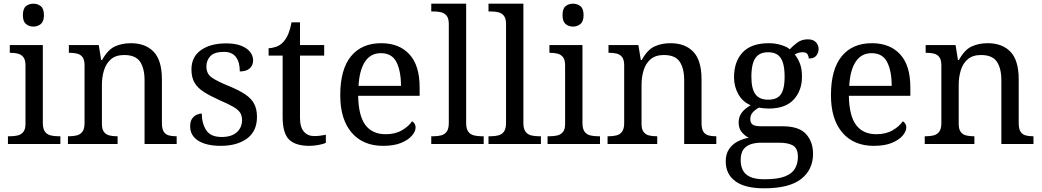

<svg xmlns="http://www.w3.org/2000/svg" viewBox="-20 -780 5646 1040"><path d="M23 0V-42H36Q58 -42 76.5 -46.5Q95 -51 106.5 -65.5Q118 -80 118 -109V-426Q118 -456 106.5 -470.5Q95 -485 76.5 -489.5Q58 -494 36 -494H33V-536H212V-114Q212 -83 223 -67.5Q234 -52 253 -47Q272 -42 294 -42H307V0ZM161 -636Q137 -636 120.5 -650Q104 -664 104 -698Q104 -733 120.5 -746.5Q137 -760 161 -760Q184 -760 201 -746.5Q218 -733 218 -698Q218 -664 201 -650Q184 -636 161 -636Z M348 0V-42H356Q379 -42 397.5 -47Q416 -52 427 -67.5Q438 -83 438 -114V-426Q438 -456 427 -470.5Q416 -485 398 -489.5Q380 -494 358 -494H353V-536H515L528 -455H533Q564 -511 602.5 -528.5Q641 -546 689 -546Q768 -546 812.5 -499.5Q857 -453 857 -350V-114Q857 -83 866.5 -67.5Q876 -52 893 -47Q910 -42 932 -42H937V0H763V-345Q763 -410 738.5 -446Q714 -482 653 -482Q608 -482 581.5 -459.5Q555 -437 543.5 -400Q532 -363 532 -320V-109Q532 -80 543 -65.5Q554 -51 572 -46.5Q590 -42 612 -42H617V0Z M1175 10Q1125 10 1088 -2Q1051 -14 1030.5 -37.5Q1010 -61 1010 -96Q1010 -123 1021 -138Q1032 -153 1046.5 -159Q1061 -165 1073 -165Q1073 -113 1096.5 -75.5Q1120 -38 1181 -38Q1234 -38 1262.5 -63.5Q1291 -89 1291 -129Q1291 -154 1280.5 -170Q1270 -186 1243.5 -201.5Q1217 -217 1168 -238Q1117 -261 1083.5 -282.5Q1050 -304 1033.5 -332.5Q1017 -361 1017 -404Q1017 -472 1068.5 -508.5Q1120 -545 1205 -545Q1253 -545 1285.5 -532.5Q1318 -520 1334.5 -499Q1351 -478 1351 -453Q1351 -426 1332.5 -409.5Q1314 -393 1279 -393Q1279 -443 1258 -471Q1237 -499 1193 -499Q1142 -499 1120 -476.5Q1098 -454 1098 -419Q1098 -381 1126.5 -360.5Q1155 -340 1222 -313Q1275 -291 1308 -269Q1341 -247 1356.5 -218Q1372 -189 1372 -147Q1372 -69 1318 -29.5Q1264 10 1175 10Z M1656 10Q1580 10 1545.5 -24.5Q1511 -59 1511 -145V-479H1435V-519Q1453 -519 1475 -526.5Q1497 -534 1513 -551Q1530 -569 1541 -595Q1552 -621 1559 -659H1605V-536H1736V-479H1605V-142Q1605 -91 1626 -67Q1647 -43 1681 -43Q1699 -43 1714 -45Q1729 -47 1745 -50V-6Q1732 0 1706 5Q1680 10 1656 10Z M2055 10Q1946 10 1884.5 -62Q1823 -134 1823 -264Q1823 -404 1881 -475Q1939 -546 2045 -546Q2142 -546 2197.5 -486Q2253 -426 2253 -307V-261H1920Q1922 -152 1959.5 -102.5Q1997 -53 2069 -53Q2121 -53 2157.5 -74.5Q2194 -96 2212 -123Q2219 -120 2225 -111Q2231 -102 2231 -89Q2231 -69 2212 -46Q2193 -23 2154 -6.5Q2115 10 2055 10ZM2152 -315Q2152 -395 2127.5 -443.5Q2103 -492 2043 -492Q1988 -492 1957.5 -446.5Q1927 -401 1922 -315Z M2316 0V-42H2329Q2352 -42 2370.5 -47Q2389 -52 2400 -67.5Q2411 -83 2411 -114V-650Q2411 -680 2399.5 -694.5Q2388 -709 2369.5 -713.5Q2351 -718 2329 -718H2316V-760H2505V-114Q2505 -83 2516 -67.5Q2527 -52 2546 -47Q2565 -42 2587 -42H2600V0Z M2626 0V-42H2639Q2662 -42 2680.5 -47Q2699 -52 2710 -67.5Q2721 -83 2721 -114V-650Q2721 -680 2709.5 -694.5Q2698 -709 2679.5 -713.5Q2661 -718 2639 -718H2626V-760H2815V-114Q2815 -83 2826 -67.5Q2837 -52 2856 -47Q2875 -42 2897 -42H2910V0Z M2946 0V-42H2959Q2981 -42 2999.5 -46.5Q3018 -51 3029.5 -65.5Q3041 -80 3041 -109V-426Q3041 -456 3029.5 -470.5Q3018 -485 2999.5 -489.5Q2981 -494 2959 -494H2956V-536H3135V-114Q3135 -83 3146 -67.5Q3157 -52 3176 -47Q3195 -42 3217 -42H3230V0ZM3084 -636Q3060 -636 3043.5 -650Q3027 -664 3027 -698Q3027 -733 3043.5 -746.5Q3060 -760 3084 -760Q3107 -760 3124 -746.5Q3141 -733 3141 -698Q3141 -664 3124 -650Q3107 -636 3084 -636Z M3271 0V-42H3279Q3302 -42 3320.5 -47Q3339 -52 3350 -67.5Q3361 -83 3361 -114V-426Q3361 -456 3350 -470.5Q3339 -485 3321 -489.5Q3303 -494 3281 -494H3276V-536H3438L3451 -455H3456Q3487 -511 3525.5 -528.5Q3564 -546 3612 -546Q3691 -546 3735.5 -499.5Q3780 -453 3780 -350V-114Q3780 -83 3789.5 -67.5Q3799 -52 3816 -47Q3833 -42 3855 -42H3860V0H3686V-345Q3686 -410 3661.5 -446Q3637 -482 3576 -482Q3531 -482 3504.5 -459.5Q3478 -437 3466.5 -400Q3455 -363 3455 -320V-109Q3455 -80 3466 -65.5Q3477 -51 3495 -46.5Q3513 -42 3535 -42H3540V0Z M4119 240Q4015 240 3963 201.5Q3911 163 3911 94Q3911 55 3928.5 28.5Q3946 2 3974.5 -13Q4003 -28 4036 -34Q4016 -43 3998.5 -63.5Q3981 -84 3981 -116Q3981 -146 3996.5 -168Q4012 -190 4046 -210Q4003 -228 3979.5 -269.5Q3956 -311 3956 -361Q3956 -447 4003 -496.5Q4050 -546 4144 -546Q4180 -546 4212 -536Q4244 -526 4258 -513Q4272 -529 4297 -548Q4322 -567 4355 -567Q4385 -567 4399.5 -551.5Q4414 -536 4414 -515Q4414 -494 4401.5 -478.5Q4389 -463 4361 -463Q4361 -474 4354.5 -485.5Q4348 -497 4328 -497Q4315 -497 4305 -494Q4295 -491 4285 -485Q4302 -464 4313 -435.5Q4324 -407 4324 -364Q4324 -290 4279.5 -241Q4235 -192 4144 -192Q4132 -192 4116.5 -193.5Q4101 -195 4091 -197Q4072 -187 4058 -172Q4044 -157 4044 -134Q4044 -116 4055.5 -106Q4067 -96 4106 -96H4219Q4308 -96 4346 -54Q4384 -12 4384 53Q4384 139 4319.5 189.5Q4255 240 4119 240ZM4121 191Q4193 191 4232 175.5Q4271 160 4286.5 132.5Q4302 105 4302 70Q4302 24 4276 8.5Q4250 -7 4200 -7H4102Q4074 -7 4049 0.5Q4024 8 4008 28Q3992 48 3992 88Q3992 117 4003 140.5Q4014 164 4042 177.5Q4070 191 4121 191ZM4141 -240Q4174 -240 4193.5 -253Q4213 -266 4221.5 -294Q4230 -322 4230 -365Q4230 -410 4221 -439.5Q4212 -469 4192.5 -483Q4173 -497 4140 -497Q4108 -497 4088 -482.5Q4068 -468 4059 -438.5Q4050 -409 4050 -364Q4050 -300 4071.5 -270Q4093 -240 4141 -240Z M4713 10Q4604 10 4542.5 -62Q4481 -134 4481 -264Q4481 -404 4539 -475Q4597 -546 4703 -546Q4800 -546 4855.5 -486Q4911 -426 4911 -307V-261H4578Q4580 -152 4617.5 -102.5Q4655 -53 4727 -53Q4779 -53 4815.5 -74.5Q4852 -96 4870 -123Q4877 -120 4883 -111Q4889 -102 4889 -89Q4889 -69 4870 -46Q4851 -23 4812 -6.5Q4773 10 4713 10ZM4810 -315Q4810 -395 4785.5 -443.5Q4761 -492 4701 -492Q4646 -492 4615.5 -446.5Q4585 -401 4580 -315Z M4989 0V-42H4997Q5020 -42 5038.5 -47Q5057 -52 5068 -67.5Q5079 -83 5079 -114V-426Q5079 -456 5068 -470.5Q5057 -485 5039 -489.5Q5021 -494 4999 -494H4994V-536H5156L5169 -455H5174Q5205 -511 5243.5 -528.5Q5282 -546 5330 -546Q5409 -546 5453.5 -499.5Q5498 -453 5498 -350V-114Q5498 -83 5507.5 -67.5Q5517 -52 5534 -47Q5551 -42 5573 -42H5578V0H5404V-345Q5404 -410 5379.5 -446Q5355 -482 5294 -482Q5249 -482 5222.5 -459.5Q5196 -437 5184.5 -400Q5173 -363 5173 -320V-109Q5173 -80 5184 -65.5Q5195 -51 5213 -46.5Q5231 -42 5253 -42H5258V0Z"/></svg>

Font: Noto Rashi Hebrew
Style: Regular
Weight: 400
Version: Version 1.006